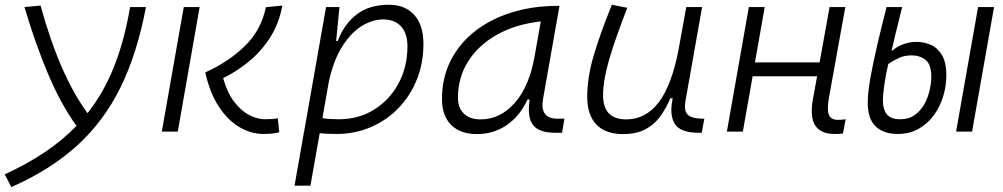

<svg xmlns="http://www.w3.org/2000/svg" viewBox="-47 -547 4169 798"><path d="M0 230.5 -27.3 177.7Q64.9 135.3 138.9 85.7Q212.9 36.1 271 -23.9Q207 -111.8 153.6 -237.8Q100.1 -363.8 54.7 -517.6L121.6 -523.9Q201.7 -232.4 316.9 -76.7Q384.3 -162.1 427.2 -270.5Q470.2 -378.9 493.7 -517.6H559.6Q523.4 -325.2 453.9 -183.8Q384.3 -42.5 273.2 58.3Q162.1 159.2 0 230.5Z M1048.3 9.8Q995.6 9.8 947 -19.3Q898.4 -48.3 861.6 -105.2Q824.7 -162.1 806.2 -246.1Q902.3 -289.1 970.5 -355.5Q1038.6 -421.9 1058.1 -517.1L1126.5 -523.9Q1111.8 -445.3 1073 -387Q1034.2 -328.6 983.2 -287.8Q932.1 -247.1 880.4 -222.2Q897.5 -161.6 926.3 -124Q955.1 -86.4 988.8 -68.8Q1022.5 -51.3 1054.7 -51.3Q1088.4 -51.3 1107.4 -55.7L1113.8 2.4Q1100.1 6.3 1083.7 8.1Q1067.4 9.8 1048.3 9.8ZM625.5 0 716.8 -517.6H782.7L691.9 0Z M1243.2 224.6H1177.2L1216.8 -0.5Q1216.8 -0.5 1216.3 -0.5L1217.3 -2L1308.1 -517.6H1363.8L1350.6 -381.8L1349.6 -377H1356.9Q1382.3 -445.8 1435.1 -486.6Q1487.8 -527.3 1568.4 -527.3Q1636.7 -527.3 1674.8 -484.9Q1712.9 -442.4 1712.9 -364.7Q1712.9 -284.7 1685.5 -216.6Q1658.2 -148.4 1609.1 -97.7Q1560.1 -46.9 1494.1 -18.6Q1428.2 9.8 1351.1 9.8Q1317.9 9.8 1281.7 6.8ZM1293 -55.7Q1323.2 -51.3 1361.8 -51.3Q1442.9 -51.3 1507.3 -91.1Q1571.8 -130.9 1609.1 -199.7Q1646.5 -268.6 1646.5 -355Q1646.5 -408.2 1619.9 -437.3Q1593.3 -466.3 1545.4 -466.3Q1502 -466.3 1457.5 -439.5Q1413.1 -412.6 1376.5 -355.7Q1339.8 -298.8 1319.8 -208Z M1935.5 10.3Q1866.2 10.3 1828.1 -27.8Q1790 -65.9 1790 -135.3Q1790 -223.1 1825.9 -294.7Q1861.8 -366.2 1926.8 -417Q1991.7 -467.8 2079.1 -495.1Q2166.5 -522.5 2269 -522.5H2278.3L2210 -135.7Q2195.8 -53.7 2269.5 -53.7H2298.8L2289.1 4.9H2262.2Q2192.9 4.9 2168.2 -27.6Q2143.6 -60.1 2154.3 -133.3H2145.5Q2113.3 -64 2058.8 -26.9Q2004.4 10.3 1935.5 10.3ZM1950.7 -50.8Q2031.7 -50.8 2092.3 -119.1Q2152.8 -187.5 2174.8 -312.5L2200.7 -458Q2097.7 -446.8 2020 -403.6Q1942.4 -360.4 1899.4 -293Q1856.4 -225.6 1856.4 -141.1Q1856.4 -98.1 1881.3 -74.5Q1906.2 -50.8 1950.7 -50.8Z M2542 10.3Q2469.7 10.3 2431.6 -29.5Q2393.6 -69.3 2393.6 -145Q2393.6 -224.6 2420.2 -315.2Q2446.8 -405.8 2496.1 -527.3L2560.1 -514.6Q2509.8 -385.3 2484.6 -298.8Q2459.5 -212.4 2459.5 -150.9Q2459.5 -50.8 2555.7 -50.8Q2637.2 -50.8 2691.2 -122.1Q2745.1 -193.4 2773.4 -341.3L2805.2 -517.6H2871.1L2801.8 -126.5Q2795.4 -88.4 2809.8 -72Q2824.2 -55.7 2867.2 -53.7H2880.4L2869.6 4.9H2858.4Q2780.3 4.9 2757.3 -32.5Q2734.4 -69.8 2749 -138.7H2739.3Q2721.2 -96.2 2696.5 -62.5Q2671.9 -28.8 2634.8 -9.3Q2597.7 10.3 2542 10.3Z M2974.1 0 3065.4 -517.6H3131.3L3090.8 -287.6H3359.4L3400.9 -517.6H3466.3L3398.4 -141.6Q3389.6 -92.8 3397.5 -70.8Q3405.3 -48.8 3436.5 -48.8Q3449.7 -48.8 3467.8 -51.3L3456.5 7.8Q3442.9 9.8 3422.4 9.8Q3364.3 9.8 3341.3 -25.4Q3318.4 -60.5 3332 -136.7L3349.1 -230H3081.1L3040.5 0Z M3683.1 9.8Q3626.5 9.8 3593 -21.2Q3559.6 -52.2 3559.6 -121.1Q3559.6 -161.1 3570.8 -224.4Q3582 -287.6 3599.9 -363.5Q3617.7 -439.5 3637.7 -517.6H3702.6Q3687.5 -458.5 3676.5 -412.1Q3665.5 -365.7 3658.2 -334.5Q3685.5 -356.4 3711.4 -364.7Q3737.3 -373 3762.2 -373Q3791.5 -373 3820.1 -361.3Q3848.6 -349.6 3867.4 -319.3Q3886.2 -289.1 3886.2 -233.4Q3886.2 -190.9 3873.5 -147.9Q3860.8 -105 3835.2 -69.3Q3809.6 -33.7 3771.7 -12Q3733.9 9.8 3683.1 9.8ZM3645 -281.2Q3634.8 -239.7 3628.7 -196.3Q3622.6 -152.8 3622.6 -129.4Q3622.6 -91.3 3639.4 -71.3Q3656.2 -51.3 3694.8 -51.3Q3730.5 -51.3 3755.1 -69.1Q3779.8 -86.9 3794.9 -114.5Q3810.1 -142.1 3816.9 -172.4Q3823.7 -202.6 3823.7 -227.5Q3823.7 -279.8 3799.6 -298.3Q3775.4 -316.9 3742.2 -316.9Q3712.4 -316.9 3689.2 -306.2Q3666 -295.4 3645 -281.2ZM3926.8 0 4018.1 -517.6H4084.5L3993.2 0Z"/></svg>

Font: Cascadia Code PL Light
Style: Italic
Weight: 300
Italic angle: -10°
Monospace: yes
Designer: Aaron Bell
Foundry: Saja Typeworks
Version: Version 2404.023; ttfautohint (v1.8.4)